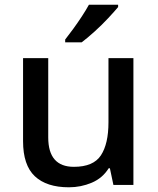

<svg xmlns="http://www.w3.org/2000/svg" viewBox="-20 -786 670 816"><path d="M547 -539V0H462L447 -71H442Q416 -29 370 -9.5Q324 10 273 10Q178 10 128 -37Q78 -84 78 -186V-539H185V-202Q185 -77 294 -77Q377 -77 409 -126Q441 -175 441 -266V-539ZM482 -756Q467 -738 440 -709Q413 -680 382 -652Q351 -624 327 -606H257V-618Q272 -637 291 -663Q310 -689 328 -716.5Q346 -744 358 -766H482Z"/></svg>

Font: Noto Sans Kannada Medium
Style: Regular
Weight: 500
Designer: Jelle Bosma - Monotype Design Team
Foundry: Monotype Imaging Inc.
Version: Version 2.005; ttfautohint (v1.8.4.7-5d5b)